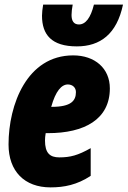

<svg xmlns="http://www.w3.org/2000/svg" viewBox="-20 -802 553 832"><path d="M313 -601C414 -601 486 -654 513 -782H387C373 -725 351 -696 322 -696C300 -696 290 -711 290 -737C290 -749 292 -766 295 -782H167C164 -766 162 -745 162 -734C162 -652 203 -601 313 -601ZM199 10C258 10 314 -1 373 -40V-160C318 -129 285 -120 237 -120C196 -120 175 -139 175 -193C175 -202 176 -214 178 -225H188C346 -225 456 -285 456 -419C456 -506 391 -562 297 -562C97 -562 17 -349 17 -176C17 -60 86 10 199 10ZM202 -339C221 -408 247 -436 274 -436C294 -436 309 -423 309 -403C309 -366 289 -339 204 -339Z"/></svg>

Font: Noto Sans UI Condensed Black
Style: Italic
Weight: 900
Width: 3
Italic angle: -192°
Designer: Monotype Design Team
Foundry: Monotype Imaging Inc.
Version: Version 1.901